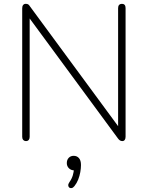

<svg xmlns="http://www.w3.org/2000/svg" viewBox="-20 -731 772 1003"><path d="M116 6Q107 6 101.5 0Q96 -6 96 -16V-688Q96 -699 101 -705Q106 -711 114 -711Q123 -711 127.5 -708Q132 -705 137 -697L619 -42H597V-689Q597 -700 602.5 -705.5Q608 -711 617 -711Q626 -711 631 -705.5Q636 -700 636 -689V-17Q636 -6 631.5 0Q627 6 619 6Q612 6 606.5 2.5Q601 -1 596 -8L114 -663H135V-16Q135 -6 130 0Q125 6 116 6ZM369 241Q362 250 354.5 251.5Q347 253 342 249Q337 245 336.5 237.5Q336 230 343 220Q355 203 360.5 184.5Q366 166 366 150L369 159Q351 159 340 148Q329 137 329 121Q329 104 339 93.5Q349 83 365 83Q382 83 392.5 95Q403 107 403 131Q403 148 399.5 168Q396 188 388.5 207Q381 226 369 241Z"/></svg>

Font: Nunito ExtraLight
Style: Regular
Weight: 200
Designer: Vernon Adams
Foundry: Vernon Adams
Version: Version 3.602